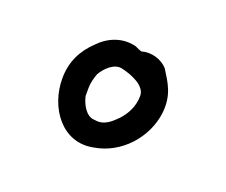

<svg xmlns="http://www.w3.org/2000/svg" viewBox="-50 -811 397 337"><g transform="rotate(20 148.5 -642.0)"><path d="M54 -641C54 -587 91 -534 148 -546C196 -554 234 -596 240 -644C244 -679 230 -698 217 -719C206 -732 185 -738 169 -733C164 -734 162 -735 156 -738C129 -745 104 -734 87 -716C67 -697 54 -673 54 -641ZM103 -626V-641C103 -651 106 -661 109 -669C116 -681 131 -697 147 -693C165 -689 193 -678 193 -659C193 -639 184 -623 173 -611C164 -602 151 -588 132 -592C116 -592 106 -612 103 -626Z"/></g></svg>

Font: Hussar Pisanka
Style: Regular
Weight: 400
Designer: Robert Jablonski
Foundry: Cannot Into Space Fonts
Version: Version 1.070